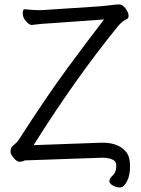

<svg xmlns="http://www.w3.org/2000/svg" viewBox="-20 -725 640 869"><path d="M132 -68 433 -79Q508 -82 545 -44Q567 -23 568.5 21Q570 65 555.5 94Q541 123 524.5 123.5Q508 124 491.5 115Q475 106 475 95Q475 84 487 72Q508 55 506 21Q506 4 486.5 -4Q467 -12 436 -11L92 1Q89 3 86 4Q78 7 67.5 7Q57 7 42.5 -9.5Q28 -26 28 -37Q28 -48 30 -54Q32 -60 45 -71Q58 -82 62 -88Q190 -287 284.5 -415.5Q379 -544 451 -637L199 -619Q175 -618 154.5 -615.5Q134 -613 124 -612H123Q113 -612 98 -628.5Q83 -645 83 -664Q83 -683 91 -683H93Q137 -679 155.5 -679Q174 -679 198 -681L440 -697Q463 -699 485 -702Q507 -705 521 -705Q535 -705 548.5 -686Q562 -667 562 -654.5Q562 -642 555 -639Q538 -633 517 -610Q325 -375 132 -68Z"/></svg>

Font: ToneOZ-Pinyin-WenKai-Regular
Style: Regular
Weight: 400
Designer: Fontworks Inc.
Foundry: ToneOZ
Version: Version 0.240331